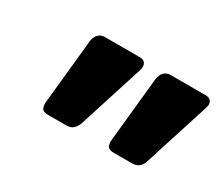

<svg xmlns="http://www.w3.org/2000/svg" viewBox="-60 -842 612 529"><g transform="rotate(30 245.5 -578.0)"><path d="M121 -446Q106 -446 102 -454Q98 -462 99 -473L120 -680Q122 -694 130 -702Q138 -710 150 -710H262Q274 -710 279 -702Q284 -694 280 -680L214 -473Q210 -462 202.5 -454Q195 -446 179 -446ZM330 -446Q315 -446 311 -454Q307 -462 308 -473L329 -680Q331 -694 339 -702Q347 -710 359 -710H471Q483 -710 488.5 -702Q494 -694 489 -680L423 -473Q420 -462 412 -454Q404 -446 388 -446Z"/></g></svg>

Font: Rubik Light
Style: Bold Italic
Weight: 700
Italic angle: -12°
Version: Version 2.104